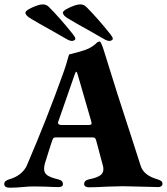

<svg xmlns="http://www.w3.org/2000/svg" viewBox="-25 -872 779 897"><path d="M-5 -12Q-5 -21 0.5 -25.5Q6 -30 17 -34Q47 -42 68.5 -59Q90 -76 100 -98Q195 -319 271 -532Q283 -565 290 -591.5Q297 -618 299 -618Q342 -628 374 -639Q391 -645 406 -655Q421 -665 429 -674Q437 -678 439 -678Q444 -678 447 -671Q454 -656 458 -643Q520 -441 595 -213L632 -98Q646 -52 712 -34Q723 -30 728.5 -26Q734 -22 734 -13Q734 -6 728.5 -2Q723 2 715 2Q695 2 635 0Q573 -2 549 -2Q529 -2 473 0Q427 3 389 3Q380 3 374 -1Q368 -5 368 -12Q368 -29 390 -34Q425 -41 441.5 -51.5Q458 -62 458 -81Q458 -91 456 -97L425 -213Q423 -222 419.5 -226Q416 -230 409 -230H235Q227 -230 224 -226Q221 -222 218 -213L204 -170Q201 -159 195 -141Q189 -123 185 -109Q181 -96 181 -83Q181 -64 195.5 -53.5Q210 -43 247 -34Q269 -29 269 -12Q269 2 248 2Q225 2 189 0L135 -1Q107 -1 80 2Q71 3 53 4Q35 5 21 5Q-5 5 -5 -12ZM388 -288Q403 -288 403 -295Q403 -296 401 -306L337 -527Q334 -537 331 -537Q329 -537 325 -527L248 -306Q246 -302 246 -298Q246 -293 251 -290.5Q256 -288 263 -288ZM327 -691Q327 -698 315 -713Q255 -788 203 -840Q189 -854 168 -851Q151 -849 121 -835Q91 -821 94 -810Q97 -799 114 -788Q162 -759 210 -733L287 -689Q295 -684 303 -682Q311 -680 314 -681Q327 -684 327 -691ZM502 -691Q502 -698 490 -713Q430 -788 378 -840Q364 -854 343 -851Q326 -849 296 -835Q266 -821 269 -810Q272 -799 289 -788Q337 -759 385 -733L462 -689Q470 -684 478 -682Q486 -680 489 -681Q502 -684 502 -691Z"/></svg>

Font: EB Garamond ExtraBold
Style: Regular
Weight: 800
Designer: Georg Duffner and Octavio Pardo
Foundry: Georg Duffner
Version: Version 1.000